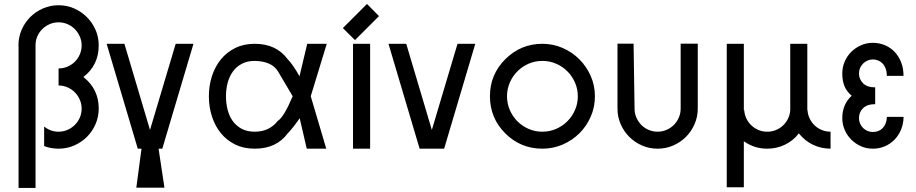

<svg xmlns="http://www.w3.org/2000/svg" viewBox="-20 -741 4579 960"><path d="M272.9 -714.8Q314 -714.8 350.3 -699Q386.7 -683.1 414.3 -655.5Q441.9 -627.9 457.8 -591.6Q473.6 -555.2 473.6 -514.2Q473.6 -415 397 -356Q473.6 -295.9 473.6 -198.2Q473.6 -157.2 457.8 -120.6Q441.9 -84 414.6 -56.6Q387.2 -29.3 350.6 -13.4Q314 2.4 272.9 2.4Q234.4 2.4 200.7 -10.7V-108.4Q232.4 -82.5 272.9 -82.5Q296.4 -82.5 317.4 -91.6Q338.4 -100.6 354.2 -116.5Q370.1 -132.3 379.2 -153.3Q388.2 -174.3 388.2 -198.2Q388.2 -221.7 378.9 -242.7Q369.6 -263.7 354 -279.5Q338.4 -295.4 317.4 -304.4Q296.4 -313.5 272.9 -313.5V-398.9Q296.9 -398.9 317.9 -408Q338.9 -417 354.5 -432.6Q370.1 -448.2 379.2 -469.2Q388.2 -490.2 388.2 -514.2Q388.2 -537.6 378.9 -558.6Q369.6 -579.6 354 -595.5Q338.4 -611.3 317.4 -620.4Q296.4 -629.4 272.9 -629.4Q249.5 -629.4 228.5 -620.4Q207.5 -611.3 191.7 -595.7Q175.8 -580.1 166.7 -559.1Q157.7 -538.1 157.7 -514.6V198.7H72.8V-506.3Q72.8 -507.8 72.5 -510Q72.3 -512.2 72.3 -514.2Q72.3 -555.2 88.1 -591.8Q104 -628.4 131.3 -655.8Q158.7 -683.1 195.3 -699Q231.9 -714.8 272.9 -714.8Z M661.6 197.3 687.5 2.4H668.9L513.2 -522H602.1L730 -91.3L858.4 -522H947.3L791.5 2.4H772.9L802.2 197.3Z M1613.8 -522 1533.7 -259.8 1611.3 2.4H1513.7L1478.5 -149.9Q1443.4 -99.1 1418.5 -74.2Q1362.3 2.4 1253.4 2.4Q1198.7 2.4 1156.2 -18.3Q1113.8 -39.1 1084.5 -75Q1055.2 -110.8 1039.8 -158.4Q1024.4 -206.1 1024.4 -259.8Q1024.4 -313 1039.8 -360.6Q1055.2 -408.2 1084.5 -444.1Q1113.8 -480 1156.2 -501Q1198.7 -522 1253.4 -522Q1361.8 -522 1418.5 -444.8Q1444.3 -418.9 1477.5 -359.9L1516.1 -522ZM1253.4 -82.5Q1326.7 -82.5 1369.1 -136.7Q1399.4 -155.3 1443.4 -259.8L1370.1 -383.8Q1338.9 -435.1 1253.4 -436.5Q1216.3 -436.5 1189.2 -422.1Q1162.1 -407.7 1144.5 -383.5Q1127 -359.4 1118.4 -327.4Q1109.9 -295.4 1109.9 -259.8Q1109.9 -224.1 1118.2 -191.9Q1126.5 -159.7 1144 -135.5Q1161.6 -111.3 1188.7 -96.9Q1215.8 -82.5 1253.4 -82.5Z M1745.1 2.4V-522H1830.6V2.4ZM1694.3 -600.6 1814.9 -721.2 1875 -660.6 1754.9 -540.5Z M2078.1 2.4 1922.4 -522H2011.2L2139.2 -91.3L2267.6 -522H2356.4L2200.7 2.4Z M2691.9 2.4Q2583 2.4 2506.3 -74.2Q2429.7 -150.9 2429.7 -259.8Q2429.7 -368.2 2506.3 -444.8Q2583.5 -522 2691.9 -522Q2745.6 -522 2793.2 -501.2Q2840.8 -480.5 2876.7 -444.6Q2912.6 -408.7 2933.6 -361.1Q2954.6 -313.5 2954.6 -259.8Q2954.6 -205.6 2933.8 -158Q2913.1 -110.4 2877.2 -74.7Q2841.3 -39.1 2793.5 -18.3Q2745.6 2.4 2691.9 2.4ZM2691.9 -82.5Q2728 -82.5 2760.3 -96.4Q2792.5 -110.4 2816.7 -134.5Q2840.8 -158.7 2855 -190.9Q2869.1 -223.1 2869.1 -259.8Q2869.1 -295.9 2855 -328.1Q2840.8 -360.4 2816.7 -384.5Q2792.5 -408.7 2760.3 -422.6Q2728 -436.5 2691.9 -436.5Q2655.3 -436.5 2623.3 -422.6Q2591.3 -408.7 2567.1 -384.5Q2543 -360.4 2529.1 -328.1Q2515.1 -295.9 2515.1 -259.8Q2515.1 -223.1 2529.1 -190.9Q2543 -158.7 2567.1 -134.5Q2591.3 -110.4 2623.3 -96.4Q2655.3 -82.5 2691.9 -82.5Z M3468.8 -198.2Q3468.8 -157.2 3452.9 -120.6Q3437 -84 3409.7 -56.6Q3382.3 -29.3 3345.7 -13.4Q3309.1 2.4 3268.1 2.4Q3226.6 2.4 3190.2 -13.4Q3153.8 -29.3 3126.5 -56.6Q3099.1 -84 3083.3 -120.4Q3067.4 -156.7 3067.4 -198.2V-522.5H3147.9L3152.8 -198.2Q3152.8 -174.3 3161.9 -153.3Q3170.9 -132.3 3186.5 -116.5Q3202.1 -100.6 3223.1 -91.6Q3244.1 -82.5 3268.1 -82.5Q3291.5 -82.5 3312.5 -91.6Q3333.5 -100.6 3349.4 -116.5Q3365.2 -132.3 3374.3 -153.3Q3383.3 -174.3 3383.3 -198.2V-522.5H3468.8Z M4132.8 2.4Q4085.4 2 4045.2 -17.1Q4004.9 -36.1 3974.1 -74.2Q3960 -55.2 3942.1 -41Q3924.3 -26.9 3903.8 -17.1Q3883.3 -7.3 3860.8 -2.4Q3838.4 2.4 3815.9 2.4Q3751.5 2.4 3699.2 -34.7V195.3H3613.8V-522H3699.2V-189.9H3701.2Q3702.6 -167.5 3712.2 -147.9Q3721.7 -128.4 3737.3 -113.8Q3752.9 -99.1 3772.9 -90.8Q3793 -82.5 3815.9 -82.5Q3838.9 -82.5 3859.4 -90.8Q3879.9 -99.1 3895.3 -113.8Q3910.6 -128.4 3920.2 -147.9Q3929.7 -167.5 3931.2 -189.9V-522H4016.6V-189.9H4017.6Q4019 -167.5 4028.6 -147.9Q4038.1 -128.4 4053.5 -113.8Q4068.8 -99.1 4089.4 -90.8Q4109.9 -82.5 4132.8 -82.5Z M4344.2 2.4Q4312.5 2.4 4284.9 -9.8Q4257.3 -22 4236.3 -43Q4215.3 -64 4203.4 -91.8Q4191.4 -119.6 4191.4 -150.9Q4191.4 -218.8 4238.3 -262.2Q4212.4 -284.7 4201.9 -311.3Q4191.4 -337.9 4191.4 -373.5Q4191.4 -404.8 4203.4 -432.9Q4215.3 -460.9 4236.3 -481.7Q4257.3 -502.4 4284.9 -514.6Q4312.5 -526.9 4344.2 -526.9Q4375.5 -526.9 4403.6 -515.4Q4431.6 -503.9 4452.4 -482.4Q4473.1 -460.9 4485.4 -430.4Q4497.6 -399.9 4497.6 -361.8H4414.1Q4414.1 -382.3 4408.4 -397.7Q4402.8 -413.1 4393.1 -423.3Q4383.3 -433.6 4370.6 -438.7Q4357.9 -443.8 4344.2 -443.8Q4316.9 -443.8 4294.9 -422.9H4295.4Q4274.9 -402.8 4274.9 -373.5Q4274.9 -345.2 4295.4 -324.7H4294.9Q4315.9 -304.2 4356 -304.2V-220.2Q4316.4 -220.2 4295.7 -200.4Q4274.9 -180.7 4274.9 -150.9Q4274.9 -136.2 4280.3 -123.5Q4285.6 -110.8 4295.2 -101.3Q4304.7 -91.8 4317.4 -86.4Q4330.1 -81.1 4344.2 -81.1Q4358.4 -81.1 4370.8 -85.7Q4383.3 -90.3 4392.8 -99.9Q4402.3 -109.4 4408 -123.5Q4413.6 -137.7 4414.6 -156.7H4498Q4497.1 -120.1 4484.4 -90.8Q4471.7 -61.5 4450.7 -40.8Q4429.7 -20 4402.3 -8.8Q4375 2.4 4344.2 2.4Z"/></svg>

Font: Proletarsk
Style: Regular
Weight: 400
Designer: Peter Wiegel, original typeface by Carl Albert Fahrenwaldt 1901
Foundry: Peter Wiegel
Version: Version 1.000 2010 initial release